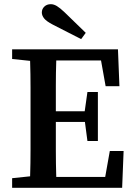

<svg xmlns="http://www.w3.org/2000/svg" viewBox="-20 -898 641 918"><path d="M571 -176 564 0H38V-46L124 -55Q126 -118 126 -181.5Q126 -245 126 -310V-352Q126 -416 126 -479.5Q126 -543 124 -607L38 -616V-662H544L551 -486H485L463 -609H249Q247 -549 247 -488.5Q247 -428 247 -366H385L398 -458H448V-224H398L386 -315H247Q247 -245 247 -180Q247 -115 249 -52H483L505 -176ZM368 -711 233 -780Q202 -796 191 -810Q180 -824 180 -838Q180 -855 192 -866.5Q204 -878 223 -878Q237 -878 252 -869Q267 -860 289 -839L390 -741Z"/></svg>

Font: Source Serif Pro Semibold
Style: Regular
Weight: 600
Designer: Frank Grießhammer
Foundry: Adobe Systems Incorporated
Version: Version 1.014;PS Version 1.0;hotconv 1.0.73;makeotf.lib2.5.5